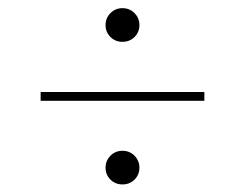

<svg xmlns="http://www.w3.org/2000/svg" viewBox="-20 -498 615 482"><path d="M287.5 -477.5Q305.5 -477.5 317.8 -465Q330 -452.5 330 -435Q330 -417.5 317.8 -405.2Q305.5 -393 287.5 -393Q269.5 -393 257.2 -405.2Q245 -417.5 245 -435Q245 -452.5 257.2 -465Q269.5 -477.5 287.5 -477.5ZM82 -267H493V-245H82ZM287.5 -119.5Q305.5 -119.5 317.8 -107Q330 -94.5 330 -77Q330 -59.5 317.8 -47.2Q305.5 -35 287.5 -35Q269.5 -35 257.2 -47.2Q245 -59.5 245 -77Q245 -94.5 257.2 -107Q269.5 -119.5 287.5 -119.5Z"/></svg>

Font: Newsreader Display ExtraLight
Style: Regular
Weight: 275
Designer: Hugues Gentile
Foundry: Production Type
Version: Version 1.001